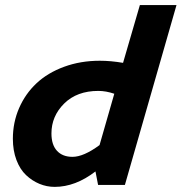

<svg xmlns="http://www.w3.org/2000/svg" viewBox="-20 -730 717 758"><path d="M367.2 0 356.9 -53.2Q277.8 7.8 195.8 7.8Q164.6 7.8 135.7 -4.2Q106.9 -16.1 83 -38.6Q59.1 -61 44.9 -98.4Q30.8 -135.7 30.8 -182.1Q30.8 -246.6 55.4 -303.2Q80.1 -359.9 124 -401.1Q168 -442.4 232.9 -466.3Q297.9 -490.2 374 -490.2Q417 -490.2 465.8 -481.9L532.2 -710H676.8L473.1 0ZM183.1 -203.1Q183.1 -158.2 205.1 -134.5Q227.1 -110.8 266.1 -110.8Q310.1 -110.8 373 -157.2L431.2 -359.9Q398.4 -371.1 368.2 -371.1Q283.7 -371.1 233.4 -321.3Q183.1 -271.5 183.1 -203.1Z"/></svg>

Font: IntelOne Mono Bold
Style: Italic
Weight: 700
Italic angle: -16°
Designer: Fred Shallcrass
Foundry: Frere-Jones Type LLC
Version: Version 1.200;hotconv 1.1.0;makeotfexe 2.6.0;FJTRelease1.2